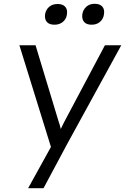

<svg xmlns="http://www.w3.org/2000/svg" viewBox="-20 -760 658 1010"><path d="M128 230 264 -16 261 55 82 -522H167L288 -122Q294 -106 299 -84.5Q304 -63 308 -42L280 -45Q290 -62 299 -80Q308 -98 316 -115L532 -522H618L332 0L209 230ZM462 -630Q435 -630 422.5 -644.5Q410 -659 413 -685Q417 -709 434 -724.5Q451 -740 478 -740Q505 -740 518 -725.5Q531 -711 527 -685Q524 -661 506.5 -645.5Q489 -630 462 -630ZM267 -630Q239 -630 226.5 -644.5Q214 -659 217 -684Q221 -709 238.5 -724Q256 -739 283 -739Q310 -739 323 -724.5Q336 -710 332 -684Q329 -660 311 -645Q293 -630 267 -630Z"/></svg>

Font: Lexend Light
Style: Italic
Weight: 300
Italic angle: -8.13011°
Designer: Bonnie Shaver-Troup, Thomas Jockin
Foundry: Lexend
Version: Version 1.007